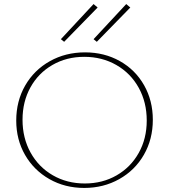

<svg xmlns="http://www.w3.org/2000/svg" viewBox="-20 -921 833 946"><path d="M60 -327Q60 -423 104 -499.5Q148 -576 225.5 -619.5Q303 -663 399 -663Q494 -663 570.5 -620Q647 -577 690 -501Q733 -425 733 -331Q733 -235 689 -158.5Q645 -82 567.5 -38.5Q490 5 395 5Q300 5 223.5 -38.5Q147 -82 103.5 -157.5Q60 -233 60 -327ZM703 -327Q703 -417 663.5 -488.5Q624 -560 553.5 -600.5Q483 -641 395 -641Q308 -641 238.5 -601Q169 -561 130 -490.5Q91 -420 91 -331Q91 -241 130.5 -169.5Q170 -98 240 -57.5Q310 -17 398 -17Q485 -17 554.5 -57Q624 -97 663.5 -167.5Q703 -238 703 -327ZM280 -728 441 -901 461 -884 296 -715ZM441 -728 602 -901 622 -884 457 -715Z"/></svg>

Font: Ysabeau Extralight
Style: Regular
Weight: 200
Designer: Christian Thalmann (Catharsis Fonts)
Version: Version 0.003